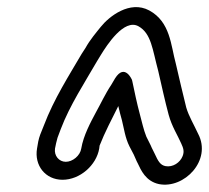

<svg xmlns="http://www.w3.org/2000/svg" viewBox="-20 -741 581 534"><path d="M206 -328C203 -308 182 -291 163 -291C144 -291 130 -308 133 -328C135 -338 137 -348 140 -358L149 -382C174 -448 216 -512 250 -571L261 -589C277 -615 325 -690 365 -668C401 -648 404 -603 420 -544C429 -505 439 -459 449 -422C458 -389 474 -365 484 -342C490 -329 493 -320 488 -307C481 -289 461 -275 440 -279C426 -282 420 -292 410 -314C407 -321 403 -327 399 -337L387 -361C379 -381 375 -401 368 -427C362 -449 353 -490 348 -515C348 -516 347 -518 347 -519C347 -519 327 -566 300 -523L290 -506C272 -479 260 -452 247 -429C232 -401 212 -364 206 -328ZM256 -328 257 -336C271 -372 292 -412 309 -446C312 -432 316 -418 319 -407C325 -383 328 -358 340 -334L352 -311C356 -303 359 -294 363 -287C372 -268 385 -237 422 -229C492 -215 570 -295 531 -369C519 -395 505 -418 498 -442C489 -478 478 -525 469 -564C455 -615 454 -680 395 -712C341 -741 283 -695 260 -666C248 -651 230 -630 218 -608L207 -591C172 -531 130 -466 102 -392L92 -367C87 -354 85 -341 83 -328C75 -281 106 -241 154 -241C202 -241 248 -281 256 -328Z"/></svg>

Font: Blanket
Style: BdOutlineObl
Weight: 700
Foundry: Cannot Into Space Fonts
Version: Version 0.9